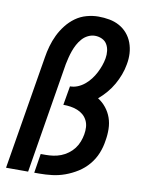

<svg xmlns="http://www.w3.org/2000/svg" viewBox="-84 -804 668 865"><g transform="rotate(10 250.0 -371.5)"><path d="M4 0 90 -520Q94 -546 101.5 -572.5Q109 -599 121 -624Q133 -649 151 -672Q169 -695 192 -711.5Q215 -728 242.5 -735.5Q270 -743 296 -743Q322 -743 346.5 -738.5Q371 -734 392 -722.5Q413 -711 428.5 -693Q444 -675 452.5 -652Q461 -629 462.5 -604Q464 -579 459 -553Q455 -529 446 -505Q437 -481 424.5 -459Q412 -437 395 -417Q378 -397 358 -380Q379 -367 395 -347Q411 -327 419.5 -303Q428 -279 428.5 -251.5Q429 -224 424 -197Q420 -168 408.5 -139.5Q397 -111 376.5 -86.5Q356 -62 329 -45Q302 -28 273 -17.5Q244 -7 214.5 -3.5Q185 0 156 0H133L147 -88H170Q187 -88 204.5 -90.5Q222 -93 239 -99.5Q256 -106 271.5 -117.5Q287 -129 298 -143.5Q309 -158 315.5 -175Q322 -192 325 -209Q328 -226 327 -242.5Q326 -259 319 -273Q312 -287 300.5 -297Q289 -307 274 -313Q259 -319 242.5 -321.5Q226 -324 209 -324L224 -411Q242 -411 259 -418Q276 -425 290.5 -437Q305 -449 316.5 -464Q328 -479 336.5 -495.5Q345 -512 351 -529Q357 -546 360 -563Q363 -580 361 -597Q359 -614 351 -627.5Q343 -641 328 -648Q313 -655 296 -655Q280 -655 264.5 -647.5Q249 -640 237.5 -627Q226 -614 218 -599Q210 -584 204.5 -568.5Q199 -553 195 -537Q191 -521 188 -506L105 0Z"/></g></svg>

Font: Iosevka Term Curly SmBd Obl
Style: Regular
Weight: 600
Italic angle: -9°
Designer: Belleve Invis
Foundry: Belleve Invis
Version: Version 32.3.0